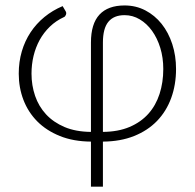

<svg xmlns="http://www.w3.org/2000/svg" viewBox="-20 -526 733 722"><path d="M98.5 -249Q98.5 -205 112 -165.5Q125.5 -126 153.2 -96Q181 -66 223 -48.2Q265 -30.5 322 -30V-366Q322 -436.5 354 -471Q386 -505.5 448.5 -505.5Q491 -505.5 526.5 -487Q562 -468.5 587.8 -436.2Q613.5 -404 627.8 -360.2Q642 -316.5 642 -266.5Q642 -207.5 623.8 -157.5Q605.5 -107.5 570.5 -71.2Q535.5 -35 484.2 -14.5Q433 6 367 6.5V176H322V6.5Q256 6 205.2 -14.5Q154.5 -35 120.2 -69.5Q86 -104 68.2 -150.2Q50.5 -196.5 50.5 -249Q50.5 -293.5 62 -332.8Q73.5 -372 95 -404.5Q116.5 -437 147 -462Q177.5 -487 215.5 -503L227 -483.5Q230.5 -477.5 228 -470.8Q225.5 -464 221 -462Q190.5 -448 167.5 -425.8Q144.5 -403.5 129.2 -375.8Q114 -348 106.2 -315.8Q98.5 -283.5 98.5 -249ZM367 -30Q424.5 -30.5 467 -48.5Q509.5 -66.5 537.8 -98Q566 -129.5 580 -172.8Q594 -216 594 -266.5Q594 -309 582.8 -345.8Q571.5 -382.5 551.8 -410Q532 -437.5 505.5 -453.2Q479 -469 448.5 -469Q408 -469 387.5 -444Q367 -419 367 -366Z"/></svg>

Font: Lato Light
Style: Regular
Weight: 300
Designer: Lukasz Dziedzic
Foundry: tyPoland Lukasz Dziedzic
Version: Version 2.007; 2014-02-27